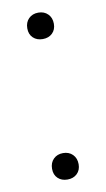

<svg xmlns="http://www.w3.org/2000/svg" viewBox="-70 -584 344 626"><g transform="rotate(-10 102.5 -271.0)"><path d="M102.5 5.5Q83 5.5 70.8 -6Q58.5 -17.5 58.5 -37.5Q58.5 -57.5 70.8 -69.8Q83 -82 102.5 -82Q122 -82 134.2 -69.8Q146.5 -57.5 146.5 -37.5Q146.5 -18 134.2 -6.2Q122 5.5 102.5 5.5ZM102.5 -459.5Q83 -459.5 70.8 -471Q58.5 -482.5 58.5 -502.5Q58.5 -522.5 70.8 -534.8Q83 -547 102.5 -547Q122 -547 134.2 -534.8Q146.5 -522.5 146.5 -502.5Q146.5 -483 134.2 -471.2Q122 -459.5 102.5 -459.5Z"/></g></svg>

Font: Encode Sans Semi Condensed Light
Style: Regular
Weight: 300
Width: 4
Designer: Multiple Designers
Foundry: Impallari Type
Version: Version 3.000; ttfautohint (v1.8.3) -l 8 -r 50 -G 200 -x 14 